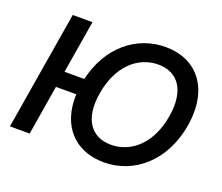

<svg xmlns="http://www.w3.org/2000/svg" viewBox="-122 -917 1278 1107"><g transform="rotate(20 517.0 -363.5)"><path d="M272 -727.3H150.9L30.2 0H151.3L201.7 -304.7H326.3C318.2 -107.2 433.9 9.9 608.7 9.9C794.4 9.9 953.8 -125.7 992.9 -355.8C1032 -593.4 911.2 -737.2 718.8 -737.2C540.5 -737.2 387.4 -613.6 339.8 -403.4H218.4ZM451.7 -355.8C480.1 -530.5 587.7 -627.8 713.8 -627.8C832 -627.8 902.3 -538.4 874.3 -370.7C845.9 -196 738.3 -99.4 612.9 -99.4C495 -99.4 422.9 -187.5 451.7 -355.8Z"/></g></svg>

Font: Magic Ui Pro Semi Bold
Style: Italic
Weight: 600
Italic angle: -9.39999°
Designer: Stefan Endress, Andreas Faust
Version: Version 1.000;FEAKit 1.0